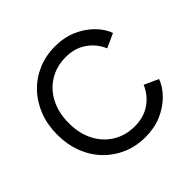

<svg xmlns="http://www.w3.org/2000/svg" viewBox="-186 -948 1151 1151"><g transform="rotate(-45 389.5 -372.5)"><path d="M426 12Q503 12 564.5 -15Q626 -42 668.5 -85Q711 -128 729 -177L639 -218Q613 -156 558 -117.5Q503 -79 426 -79Q348 -79 287.5 -116Q227 -153 193 -219Q159 -285 159 -372Q159 -460 193 -526Q227 -592 287.5 -629Q348 -666 426 -666Q503 -666 558 -627.5Q613 -589 639 -527L729 -568Q711 -617 668.5 -660Q626 -703 564.5 -730Q503 -757 426 -757Q347 -757 280.5 -728.5Q214 -700 164.5 -648Q115 -596 88 -526Q61 -456 61 -372Q61 -289 88 -218.5Q115 -148 164.5 -96.5Q214 -45 280.5 -16.5Q347 12 426 12Z"/></g></svg>

Font: Plus Jakarta Sans Medium
Style: Regular
Weight: 500
Designer: Gumpita Rahayu
Foundry: Tokotype
Version: Version 2.004; ttfautohint (v1.8.3)